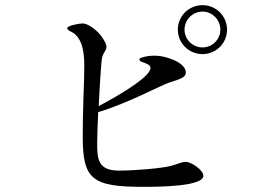

<svg xmlns="http://www.w3.org/2000/svg" viewBox="-20 -760 1040 745"><path d="M766 -740C713 -740 670 -698 670 -645C670 -592 713 -550 766 -550C818 -550 861 -592 861 -645C861 -697 819 -740 766 -740ZM766 -576C727 -576 696 -607 696 -645C696 -683 727 -715 766 -715C804 -715 835 -683 835 -645C835 -607 804 -576 766 -576ZM701 -132C685 -132 669 -123 642 -116C607 -107 504 -98 441 -98C360 -98 357 -144 357 -204C357 -235 359 -279 361 -325C474 -358 608 -431 638 -440C679 -453 701 -460 701 -478C701 -504 671 -522 639 -533C622 -539 602 -544 579 -544C563 -544 546 -542 528 -536C524 -535 521 -532 521 -529C521 -526 524 -522 530 -520C550 -513 564 -508 564 -496C564 -493 563 -489 560 -484C537 -445 428 -383 363 -348C367 -433 373 -518 375 -530C379 -557 393 -562 393 -578C393 -585 390 -594 381 -608C359 -645 319 -669 302 -669C284 -669 241 -660 241 -651C241 -643 249 -641 258 -636C307 -611 307 -534 307 -502C307 -474 306 -433 304 -387C302 -333 301 -275 301 -230C301 -64 337 -35 536 -35C596 -35 769 -36 769 -78C769 -101 721 -132 701 -132Z"/></svg>

Font: Shippori Mincho OTF
Style: Regular
Weight: 400
Designer: FONTDASU
Foundry: FONTDASU / Google Inc. / but / Adobe
Version: Version 3.300;hotconv 1.0.109;makeotfexe 2.5.65596